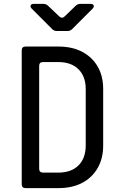

<svg xmlns="http://www.w3.org/2000/svg" viewBox="-20 -970 640 990"><path d="M112 0Q92 0 92 -20V-710Q92 -730 112 -730H281Q352 -730 403.5 -703Q455 -676 483.5 -627Q512 -578 512 -511V-220Q512 -153 483.5 -103.5Q455 -54 403.5 -27Q352 0 281 0ZM182 -100Q182 -80 202 -80H281Q347 -80 384.5 -117Q422 -154 422 -220V-511Q422 -576 384.5 -613Q347 -650 281 -650H202Q182 -650 182 -630ZM273 -810Q259 -810 249 -820L144 -925Q135 -934 138 -942Q141 -950 154 -950H204Q218 -950 228 -940L286 -885Q300 -872 314 -886L370 -940Q380 -950 394 -950H446Q460 -950 463 -942Q466 -934 457 -925L352 -820Q342 -810 328 -810Z"/></svg>

Font: Pitagon Sans Mono
Style: Regular
Weight: 400
Monospace: yes
Designer: Travis Tran
Foundry: Pitagon
Version: Version 1.001;gftools[0.9.26]